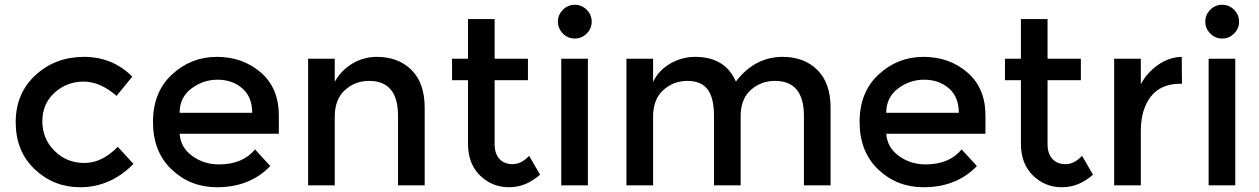

<svg xmlns="http://www.w3.org/2000/svg" viewBox="-20 -779 5293 807"><path d="M317 8Q206 8 126 -67.5Q46 -143 46 -265Q46 -387 129.5 -463.5Q213 -540 333 -540Q453 -540 536 -457L470 -376Q401 -436 331 -436Q261 -436 209.5 -389.5Q158 -343 158 -269.5Q158 -196 209 -145Q260 -94 334.5 -94Q409 -94 475 -162L541 -90Q444 8 317 8Z M1152 -217H735Q739 -159 788 -123.5Q837 -88 900 -88Q1000 -88 1052 -151L1116 -81Q1030 8 892 8Q780 8 701.5 -66.5Q623 -141 623 -266.5Q623 -392 703 -466Q783 -540 891.5 -540Q1000 -540 1076 -474.5Q1152 -409 1152 -294ZM735 -305H1040Q1040 -372 998 -408Q956 -444 894.5 -444Q833 -444 784 -406.5Q735 -369 735 -305Z M1387 -288V0H1275V-532H1387V-435Q1414 -484 1461.5 -512Q1509 -540 1564 -540Q1654 -540 1709.5 -485Q1765 -430 1765 -326V0H1653V-292Q1653 -439 1531 -439Q1473 -439 1430 -400.5Q1387 -362 1387 -288Z M2059 -442V-172Q2059 -134 2079 -111.5Q2099 -89 2135 -89Q2171 -89 2204 -124L2250 -45Q2191 8 2119.5 8Q2048 8 1997.5 -41.5Q1947 -91 1947 -175V-442H1880V-532H1947V-699H2059V-532H2199V-442Z M2451 0H2339V-532H2451ZM2346 -638Q2325 -659 2325 -688Q2325 -717 2346 -738Q2367 -759 2396 -759Q2425 -759 2446 -738Q2467 -717 2467 -688Q2467 -659 2446 -638Q2425 -617 2396 -617Q2367 -617 2346 -638Z M2725 -288V0H2613V-532H2725V-435Q2749 -484 2797.5 -512Q2846 -540 2902 -540Q3028 -540 3073 -436Q3152 -540 3270 -540Q3360 -540 3415.5 -485Q3471 -430 3471 -326V0H3359V-292Q3359 -439 3237 -439Q3180 -439 3137.5 -402.5Q3095 -366 3093 -296V0H2981V-292Q2981 -368 2954 -403.5Q2927 -439 2869 -439Q2811 -439 2768 -400.5Q2725 -362 2725 -288Z M4122 -217H3705Q3709 -159 3758 -123.5Q3807 -88 3870 -88Q3970 -88 4022 -151L4086 -81Q4000 8 3862 8Q3750 8 3671.5 -66.5Q3593 -141 3593 -266.5Q3593 -392 3673 -466Q3753 -540 3861.5 -540Q3970 -540 4046 -474.5Q4122 -409 4122 -294ZM3705 -305H4010Q4010 -372 3968 -408Q3926 -444 3864.5 -444Q3803 -444 3754 -406.5Q3705 -369 3705 -305Z M4383 -442V-172Q4383 -134 4403 -111.5Q4423 -89 4459 -89Q4495 -89 4528 -124L4574 -45Q4515 8 4443.5 8Q4372 8 4321.5 -41.5Q4271 -91 4271 -175V-442H4204V-532H4271V-699H4383V-532H4523V-442Z M4942 -427Q4859 -427 4817 -373Q4775 -319 4775 -228V0H4663V-532H4775V-425Q4802 -475 4848.5 -507Q4895 -539 4947 -540L4948 -427Q4945 -427 4942 -427Z M5172 0H5060V-532H5172ZM5067 -638Q5046 -659 5046 -688Q5046 -717 5067 -738Q5088 -759 5117 -759Q5146 -759 5167 -738Q5188 -717 5188 -688Q5188 -659 5167 -638Q5146 -617 5117 -617Q5088 -617 5067 -638Z"/></svg>

Font: Myanmar Khyay
Style: Regular
Weight: 400
Designer: Danh Hong
Foundry: Google Inc.
Version: Version 1.10 March 4, 2015